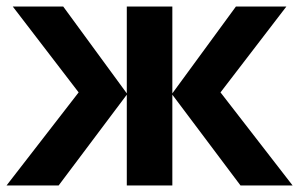

<svg xmlns="http://www.w3.org/2000/svg" viewBox="-20 -566 913 586"><path d="M854 -546 653 -284 873 0H714L506 -277V0H367V-277L159 0H0L220 -284L19 -546H173L367 -281V-546H506V-281L700 -546Z"/></svg>

Font: Noto IKEA Simplified Chinese
Style: Bold
Weight: 700
Designer: Monotype Design Team
Foundry: Monotype Imaging Inc.
Version: Version 1.100